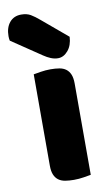

<svg xmlns="http://www.w3.org/2000/svg" viewBox="-110 -791 479 843"><g transform="rotate(-10 129.0 -369.5)"><path d="M-22 -643Q-24 -653 -24 -663Q-24 -701 -5 -724Q14 -747 47 -747Q72 -747 89 -737Q106 -727 127 -709L240 -614Q238 -576 218.5 -553Q199 -530 174 -530Q158 -530 142 -536.5Q126 -543 110 -554ZM226 -1Q215 1 193.5 4.5Q172 8 150 8Q128 8 110.5 5Q93 2 81 -7Q69 -16 62.5 -31.5Q56 -47 56 -72V-479Q67 -481 88.5 -484.5Q110 -488 132 -488Q154 -488 171.5 -485Q189 -482 201 -473Q213 -464 219.5 -448.5Q226 -433 226 -408Z"/></g></svg>

Font: Baloo Paaji
Style: Regular
Weight: 400
Designer: Shuchita Grover and Ek Type
Foundry: Ek Type
Version: Version 1.443;PS 1.000;hotconv 16.6.51;makeotf.lib2.5.65220;